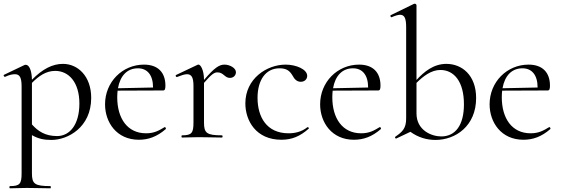

<svg xmlns="http://www.w3.org/2000/svg" viewBox="-22 -745 3044 1040"><path d="M32 275C55 275 89 273 124 273C172 273 216 275 251 275C254 275 254 263 251 263C166 263 151 251 151 194V-13C186 7 216 13 257 13C344 13 472 -54 472 -215C472 -332 400 -399 319 -399C263 -399 209 -372 151 -313C150 -366 135 -394 118 -394C116 -394 113 -394 111 -393L0 -340C-6 -337 1 -327 6 -329C29 -340 46 -343 59 -343C86 -343 95 -323 95 -276V194C95 251 85 263 32 263C28 263 28 275 32 275ZM151 -71V-296C187 -332 226 -361 277 -361C350 -361 408 -300 408 -184C408 -70 356 -8 287 -8C223 -8 184 -34 151 -71Z M730 12C781 12 828 -4 876 -46C879 -50 873 -59 869 -56C839 -38 814 -23 769 -23C668 -23 613 -104 613 -218C613 -231 614 -244 615 -254L862 -255C871 -255 874 -263 874 -281C874 -352 834 -395 758 -395C641 -395 547 -301 547 -180C547 -82 610 12 730 12ZM617 -267C629 -335 667 -375 725 -375C775 -375 807 -340 807 -271Z M964 0C987 0 1020 -2 1055 -2C1102 -2 1148 0 1180 0C1185 0 1185 -12 1180 -12C1098 -12 1083 -24 1083 -81V-296C1126 -346 1140 -353 1156 -353C1189 -353 1195 -323 1223 -323C1244 -323 1256 -338 1256 -354C1256 -377 1222 -395 1194 -395C1166 -395 1140 -379 1083 -312V-313C1083 -366 1064 -395 1054 -395C1052 -395 1050 -395 1048 -394L932 -339C926 -336 932 -326 937 -328C960 -337 978 -343 991 -343C1017 -343 1026 -323 1026 -279V-81C1026 -24 1016 -12 964 -12C960 -12 960 0 964 0Z M1502 12C1558 12 1603 -6 1650 -48C1654 -51 1647 -58 1643 -56C1612 -31 1576 -23 1541 -23C1422 -23 1373 -112 1373 -215C1373 -310 1416 -375 1492 -375C1532 -375 1548 -360 1563 -335C1572 -317 1586 -302 1607 -302C1629 -302 1642 -317 1642 -334C1642 -370 1581 -395 1525 -395C1423 -395 1307 -319 1307 -185C1307 -91 1365 12 1502 12Z M1895 12C1946 12 1993 -4 2041 -46C2044 -50 2038 -59 2034 -56C2004 -38 1979 -23 1934 -23C1833 -23 1778 -104 1778 -218C1778 -231 1779 -244 1780 -254L2027 -255C2036 -255 2039 -263 2039 -281C2039 -352 1999 -395 1923 -395C1806 -395 1712 -301 1712 -180C1712 -82 1775 12 1895 12ZM1782 -267C1794 -335 1832 -375 1890 -375C1940 -375 1972 -340 1972 -271Z M2337 13C2445 13 2557 -62 2557 -214C2557 -338 2480 -399 2396 -399C2325 -399 2274 -355 2234 -312V-717C2234 -721 2228 -725 2225 -725C2224 -725 2223 -725 2220 -724L2095 -663C2089 -661 2095 -649 2100 -652C2118 -660 2135 -665 2145 -665C2170 -665 2178 -644 2178 -597V-103C2178 -50 2158 -31 2120 -5C2115 -1 2119 7 2125 5L2201 -31C2244 0 2290 13 2337 13ZM2234 -131V-296C2270 -332 2314 -366 2363 -366C2437 -366 2491 -304 2491 -180C2491 -67 2445 -6 2368 -6C2317 -6 2234 -38 2234 -131Z M2813 12C2864 12 2911 -4 2959 -46C2962 -50 2956 -59 2952 -56C2922 -38 2897 -23 2852 -23C2751 -23 2696 -104 2696 -218C2696 -231 2697 -244 2698 -254L2945 -255C2954 -255 2957 -263 2957 -281C2957 -352 2917 -395 2841 -395C2724 -395 2630 -301 2630 -180C2630 -82 2693 12 2813 12ZM2700 -267C2712 -335 2750 -375 2808 -375C2858 -375 2890 -340 2890 -271Z"/></svg>

Font: Cormorant Garamond
Style: Regular
Weight: 400
Designer: Christian Thalmann (Catharsis Fonts)
Foundry: Catharsis Fonts
Version: Version 4.002;Glyphs 3.4 (3410)